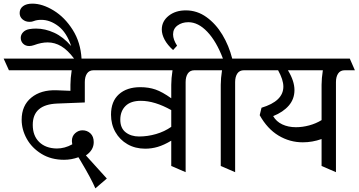

<svg xmlns="http://www.w3.org/2000/svg" viewBox="-50 -892 1970 1055"><path d="M422 -38 537 89 474 143Q452 91 393 -8L381 -28Q342 -14 302 -14Q231 -14 178 -46.5Q125 -79 97 -129.5Q69 -180 69 -234Q69 -312 122 -355.5Q175 -399 261 -396L337 -393V-426Q337 -461 344 -506H-1L-30 -570H532L560 -506H465Q440 -506 428 -488Q416 -470 416 -441V-329L265 -323Q130 -318 130 -206Q130 -146 165.5 -111.5Q201 -77 262 -76Q306 -76 347 -99Q345 -111 345 -117Q345 -144 363 -160Q381 -176 403 -176Q429 -176 447 -159Q465 -142 465 -111Q465 -67 422 -38Z M398 -570H357Q322 -617 286.5 -638Q251 -659 212 -659Q177 -659 137 -644Q122 -639 111 -639Q90 -639 77 -652Q64 -665 64 -684Q64 -701 76.5 -714.5Q89 -728 111 -732Q129 -735 148 -735Q198 -735 248 -712Q298 -689 341 -639Q316 -714 270.5 -748.5Q225 -783 177 -783Q152 -783 135 -776Q126 -772 112 -772Q90 -772 74 -785.5Q58 -799 58 -820Q58 -844 76.5 -858Q95 -872 128 -872Q183 -872 244.5 -834.5Q306 -797 349.5 -728Q393 -659 398 -570Z M1019 -506Q994 -506 982 -488Q970 -470 970 -441V54L891 20V-119Q851 -95 817 -85Q783 -75 748 -75Q693 -75 650.5 -99.5Q608 -124 584 -166.5Q560 -209 560 -262Q560 -335 603.5 -374Q647 -413 721 -413Q767 -413 804.5 -400Q842 -387 891 -352V-426Q891 -461 898 -506H514L486 -570H1073L1101 -506ZM891 -195V-287Q800 -338 724 -338Q668 -338 639.5 -309.5Q611 -281 611 -234Q611 -188 640.5 -165Q670 -142 714 -142Q761 -142 807.5 -155.5Q854 -169 891 -195Z M1291 -506Q1266 -506 1254 -488Q1242 -470 1242 -441V54L1163 20V-426Q1163 -461 1170 -506H1061L1033 -570H1175Q1139 -665 1089 -717.5Q1039 -770 985 -770Q950 -770 925.5 -752Q901 -734 901 -703Q901 -675 923 -641L901 -617Q870 -645 854.5 -674Q839 -703 839 -730Q839 -775 876.5 -805Q914 -835 971 -835Q1033 -835 1084.5 -798Q1136 -761 1172 -701Q1208 -641 1226 -570H1345L1373 -506Z M1845 -506Q1820 -506 1808 -488Q1796 -470 1796 -441V54L1717 20V-128Q1666 -110 1614 -110Q1542 -110 1480.5 -147Q1419 -184 1377 -259L1387 -300Q1507 -336 1507 -416Q1507 -454 1478 -506H1341L1313 -570H1872L1900 -506ZM1724 -506H1532Q1568 -447 1568 -397Q1568 -348 1537 -312Q1506 -276 1451 -254Q1468 -224 1501 -208.5Q1534 -193 1576 -193Q1612 -193 1649 -203Q1686 -213 1717 -232V-426Q1717 -461 1724 -506Z"/></svg>

Font: Sumana
Style: Regular
Weight: 400
Designer: Cyreal, Alexei Vanyashin (Devanagari), Olga Karpushina (Latin)
Foundry: Cyreal
Version: Version 1.015;PS 001.015;hotconv 1.0.70;makeotf.lib2.5.58329